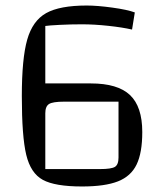

<svg xmlns="http://www.w3.org/2000/svg" viewBox="-20 -660 594 695"><path d="M277 15Q179 15 135 -9Q91 -33 75 -99.5Q59 -166 59 -312Q59 -448 78.5 -516.5Q98 -585 147 -612.5Q196 -640 294 -640Q332 -640 386.5 -632.5Q441 -625 468 -615L458 -553Q423 -561 372 -566.5Q321 -572 277 -572Q236 -572 196.5 -570Q157 -568 144 -566V-358H309Q406 -358 450.5 -316Q495 -274 495 -182Q495 -107 474.5 -64.5Q454 -22 407 -3.5Q360 15 277 15ZM212 -292Q171 -292 157.5 -283.5Q144 -275 144 -250V-48H342Q383 -48 396 -56Q409 -64 409 -90V-292Z"/></svg>

Font: Changa Light
Style: Regular
Weight: 300
Designer: Eduardo Rodriguez Tunni
Foundry: Eduardo Rodriguez Tunni
Version: Version 2.002; ttfautohint (v1.5) -l 8 -r 50 -G 110 -x 14 -H